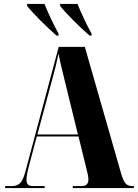

<svg xmlns="http://www.w3.org/2000/svg" viewBox="-20 -951 697 971"><path d="M266 -771H276V-781C251 -826 223 -886 205 -931H117V-921C144 -886 221 -809 266 -771ZM433 -771H443V-781C418 -826 390 -886 372 -931H284V-921C311 -886 388 -809 433 -771ZM6 0H206V-10H146C124 -10 114 -19 114 -43C114 -58 118 -80 126 -110L166 -261H377L418 -94C422 -77 427 -59 427 -44C427 -24 419 -10 393 -10H348V0H657V-10H648C620 -10 607 -25 593 -72L409 -714H277L108 -82C93 -27 77 -10 39 -10H6ZM169 -271 250 -571C259 -604 267 -637 276 -680C284 -636 293 -603 301 -569L374 -271Z"/></svg>

Font: Noto Serif Display ExtraCondensed Black
Style: Regular
Weight: 900
Width: 2
Designer: Monotype Design Team
Foundry: Monotype Imaging Inc.
Version: Version 2.009